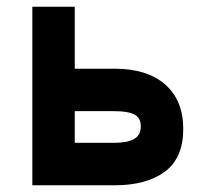

<svg xmlns="http://www.w3.org/2000/svg" viewBox="-20 -550 640 570"><path d="M398 -175Q398 -200.2 378.9 -210.1Q359.8 -220 319 -220H202V-126H319Q358.2 -126 378.1 -137.4Q398 -148.8 398 -175ZM321 0H76V-530H202V-346H321Q416.6 -346 470.3 -299.2Q524 -252.4 524 -167Q524 -81 469.6 -40.5Q415.2 0 321 0Z"/></svg>

Font: Fliege Mono Thin
Style: Regular
Weight: 100
Version: Version 0.020;Glyphs 3.3 (3306)